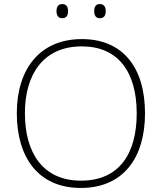

<svg xmlns="http://www.w3.org/2000/svg" viewBox="-20 -918 799 948"><path d="M259 -863C259 -843 267 -828 287 -828C309 -828 316 -843 316 -863C316 -883 309 -898 287 -898C267 -898 259 -883 259 -863ZM445 -863C445 -843 453 -828 472 -828C495 -828 502 -843 502 -863C502 -883 495 -898 472 -898C453 -898 445 -883 445 -863ZM696 -358C696 -588 584 -725 384 -725C175 -725 63 -575 63 -359C63 -142 168 10 379 10C591 10 696 -142 696 -358ZM103 -359C103 -552 195 -689 384 -689C560 -689 655 -567 655 -358C655 -160 569 -26 380 -26C192 -26 103 -163 103 -359Z"/></svg>

Font: Noto Sans Thai Looped ExtraLight
Style: Regular
Weight: 200
Designer: Sasikarn Vongin, Ben Mitchell
Foundry: The Fontpad Ltd
Version: Version 1.001